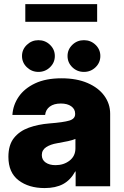

<svg xmlns="http://www.w3.org/2000/svg" viewBox="-20 -909 603 937"><path d="M197.8 8.8Q120.1 8.8 70.6 -29.1Q21 -66.9 21 -143.6Q21 -201.7 48.1 -235.6Q75.2 -269.5 120.6 -285.9Q166 -302.2 220.7 -306.6Q290 -312 318.4 -320.6Q346.7 -329.1 346.7 -352.1V-354.5Q346.7 -376.5 327.9 -390.1Q309.1 -403.8 276.9 -403.8Q243.2 -403.8 223.1 -388.9Q203.1 -374 200.2 -348.1H40.5Q43.5 -396.5 71.3 -437Q99.1 -477.5 151.4 -502.2Q203.6 -526.9 280.3 -526.9Q354 -526.9 407.2 -503.9Q460.4 -481 489 -441.7Q517.6 -402.3 517.6 -354V0H349.1V-72.3H347.2Q323.7 -29.8 287.6 -10.5Q251.5 8.8 197.8 8.8ZM251 -103Q291 -103 319.6 -125.2Q348.1 -147.5 348.1 -185.1V-231Q334.5 -225.1 312 -220.2Q289.6 -215.3 258.8 -210Q226.1 -204.6 205.1 -190.7Q184.1 -176.8 184.1 -152.3Q184.1 -128.9 202.6 -116Q221.2 -103 251 -103ZM167.5 -558.1Q134.8 -558.1 111.1 -580.8Q87.4 -603.5 87.4 -635.7Q87.4 -667.5 111.1 -690.2Q134.8 -712.9 167.5 -712.9Q200.7 -712.9 224.1 -690.2Q247.6 -667.5 247.6 -635.7Q247.6 -603.5 224.1 -580.8Q200.7 -558.1 167.5 -558.1ZM389.6 -558.1Q356.4 -558.1 333 -580.8Q309.6 -603.5 309.6 -635.7Q309.6 -667.5 333 -690.2Q356.4 -712.9 389.6 -712.9Q422.9 -712.9 446.3 -690.2Q469.7 -667.5 469.7 -635.7Q469.7 -603.5 446.3 -580.8Q422.9 -558.1 389.6 -558.1ZM454.1 -888.7V-802.7H103.5V-888.7Z"/></svg>

Font: Inter Display Extra Bold
Style: Regular
Weight: 800
Designer: Rasmus Andersson
Foundry: rsms
Version: Version 4.000;git-4fc901f